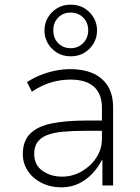

<svg xmlns="http://www.w3.org/2000/svg" viewBox="-20 -797 601 825"><path d="M244 8Q196 8 158 -11.5Q120 -31 99 -63.5Q78 -96 78 -134Q78 -191 109.5 -222.5Q141 -254 201.5 -266.5Q262 -279 350 -279H429V-235H352Q293 -235 250.5 -231Q208 -227 181 -216Q154 -205 140.5 -185.5Q127 -166 127 -136Q127 -88 162.5 -63Q198 -38 247 -38Q291 -38 330 -60Q369 -82 393.5 -119Q418 -156 418 -200V-333Q418 -394 383.5 -424.5Q349 -455 283 -455Q241 -455 200 -443Q159 -431 117 -403L96 -444Q123 -462 154.5 -474.5Q186 -487 218.5 -493.5Q251 -500 283 -500Q337 -500 378 -482.5Q419 -465 442.5 -428.5Q466 -392 466 -334V0H420V-108H417Q403 -80 378.5 -53Q354 -26 320 -9Q286 8 244 8ZM284 -555Q251 -555 226 -570Q201 -585 186 -610Q171 -635 171 -666Q171 -697 186 -722Q201 -747 226 -762Q251 -777 284 -777Q317 -777 342 -762Q367 -747 382 -722Q397 -697 397 -666Q397 -635 382 -610Q367 -585 342 -570Q317 -555 284 -555ZM284 -590Q316 -590 337.5 -612Q359 -634 359 -667Q359 -700 337.5 -721.5Q316 -743 283 -743Q251 -743 230 -721.5Q209 -700 209 -667Q209 -633 230 -611.5Q251 -590 284 -590Z"/></svg>

Font: Nunito Sans 7pt SemiCondensed ExtraLight
Style: Regular
Weight: 250
Width: 4
Designer: Vernon Adams
Foundry: Vernon Adams
Version: Version 3.101;gftools[0.9.27]